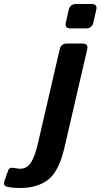

<svg xmlns="http://www.w3.org/2000/svg" viewBox="-172 -729 500 954"><path d="M-139.6 197.8Q-157.7 192.4 -149.9 170.4L-131.8 118.7Q-126 101.6 -105.5 105Q-81.5 109.4 -72.8 109.4Q-37.1 109.4 -17.6 77.6Q2 45.9 15.6 -12.7L124.5 -483.4Q131.3 -512.7 160.2 -512.7H238.3Q268.1 -512.7 261.2 -483.4L148.9 2Q121.1 123 66.9 164.1Q12.7 205.1 -70.8 205.1Q-114.7 205.1 -139.6 197.8ZM177.7 -587.9Q148.4 -587.9 155.3 -617.2L169.4 -679.7Q176.3 -709 205.6 -709H283.7Q313 -709 306.2 -679.7L292 -617.2Q285.2 -587.9 255.9 -587.9Z"/></svg>

Font: Istok
Style: Bold Italic
Weight: 700
Italic angle: -13°
Designer: Andrey V. Panov
Foundry: Andrey V. Panov
Version: Version 1.0.3